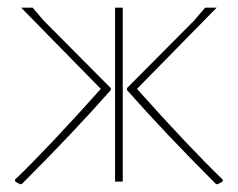

<svg xmlns="http://www.w3.org/2000/svg" viewBox="-20 -472 618 499"><path d="M545 7 541 6Q406 -129 310 -238V-243L484 -418L513 -452H543L336 -241Q470 -91 559 -5V-1Q556 2 545 7ZM33 7Q22 2 19 -1V-5Q108 -91 242 -241L35 -452H65L94 -418L268 -243V-238Q172 -129 37 6ZM279 0V-452H299V0Z"/></svg>

Font: Alegreya Sans SC Thin
Style: Regular
Weight: 100
Designer: Juan Pablo del Peral
Foundry: Huerta Tipografica
Version: Version 2.007